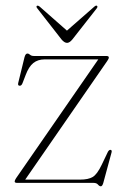

<svg xmlns="http://www.w3.org/2000/svg" viewBox="-20 -642 437 674"><path d="M356.5 -428 68.5 -11.5H261.5Q290 -11.5 305.5 -20.8Q321 -30 337 -63.5L359 -109.5Q363 -116 367.5 -116Q374 -115.5 371.5 -106.5L342.5 0.5Q339 12 334 12Q329 12 324 6Q319 0 308.5 0H40Q31.5 0 31.5 -5Q31.5 -9 36.5 -16.5L325 -433.5H136.5Q113 -433.5 97 -420.8Q81 -408 70 -378.5L59 -350Q55.5 -341 49.5 -341Q41.5 -341 44 -351L66 -441Q69.5 -454 76 -454Q81 -454 85.5 -449.8Q90 -445.5 99 -445.5H353.5Q362 -445.5 362 -440Q362 -436 356.5 -428ZM234 -503.5Q224 -491.5 215.5 -491.5Q206 -491.5 196 -503.5L111 -612.5Q106 -618.5 109.5 -621.5Q113 -623.5 119 -619L215 -534.5L311.5 -619Q317.5 -624 320.5 -621.5Q324 -618.5 319.5 -612.5Z"/></svg>

Font: Fraunces 72pt S000 Thin
Style: Regular
Weight: 100
Version: Version 1.000; ttfautohint (v1.8.3)